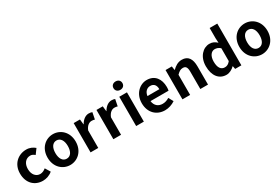

<svg xmlns="http://www.w3.org/2000/svg" viewBox="89 -1988 4642 3180"><g transform="rotate(-30 2410.5 -398.5)"><path d="M317 14C379 14 447 -7 501 -54L442 -151C411 -125 373 -106 333 -106C253 -106 194 -174 194 -280C194 -385 252 -454 338 -454C369 -454 395 -441 423 -417L493 -512C452 -547 399 -574 330 -574C178 -574 44 -466 44 -280C44 -94 162 14 317 14Z M840 14C980 14 1109 -94 1109 -280C1109 -466 980 -574 840 -574C700 -574 571 -466 571 -280C571 -94 700 14 840 14ZM840 -106C764 -106 721 -174 721 -280C721 -385 764 -454 840 -454C916 -454 959 -385 959 -280C959 -174 916 -106 840 -106Z M1232 0H1379V-334C1410 -415 1463 -444 1507 -444C1530 -444 1546 -441 1566 -435L1591 -562C1574 -569 1556 -574 1525 -574C1467 -574 1407 -534 1366 -461H1363L1352 -560H1232Z M1668 0H1815V-334C1846 -415 1899 -444 1943 -444C1966 -444 1982 -441 2002 -435L2027 -562C2010 -569 1992 -574 1961 -574C1903 -574 1843 -534 1802 -461H1799L1788 -560H1668Z M2178 -650C2228 -650 2263 -682 2263 -731C2263 -779 2228 -811 2178 -811C2127 -811 2092 -779 2092 -731C2092 -682 2127 -650 2178 -650ZM2104 0H2251V-560H2104Z M2652 14C2721 14 2792 -10 2847 -48L2797 -138C2757 -113 2717 -99 2671 -99C2588 -99 2528 -147 2516 -239H2861C2865 -252 2868 -279 2868 -307C2868 -461 2788 -574 2634 -574C2501 -574 2373 -461 2373 -280C2373 -95 2495 14 2652 14ZM2514 -337C2525 -418 2577 -460 2636 -460C2708 -460 2742 -412 2742 -337Z M2989 0H3136V-385C3177 -426 3206 -448 3252 -448C3307 -448 3331 -418 3331 -331V0H3478V-349C3478 -490 3426 -574 3305 -574C3229 -574 3172 -534 3123 -486H3120L3109 -560H2989Z M3827 14C3885 14 3941 -18 3982 -58H3986L3997 0H4116V-798H3970V-601L3975 -513C3935 -550 3896 -574 3833 -574C3712 -574 3598 -462 3598 -280C3598 -96 3688 14 3827 14ZM3865 -107C3791 -107 3749 -165 3749 -281C3749 -393 3802 -453 3865 -453C3900 -453 3936 -442 3970 -411V-165C3937 -123 3904 -107 3865 -107Z M4508 14C4648 14 4777 -94 4777 -280C4777 -466 4648 -574 4508 -574C4368 -574 4239 -466 4239 -280C4239 -94 4368 14 4508 14ZM4508 -106C4432 -106 4389 -174 4389 -280C4389 -385 4432 -454 4508 -454C4584 -454 4627 -385 4627 -280C4627 -174 4584 -106 4508 -106Z"/></g></svg>

Font: DAIFUKU Sans JP
Style: Bold
Weight: 700
Designer: Original font ‘Source Han Sans JP’ : Ryoko NISHIZUKA  (kana, bopomofo & ideographs); Paul D. Hunt (Latin, Greek & Cyrill
Foundry: Daifuku
Version: Version 1.001